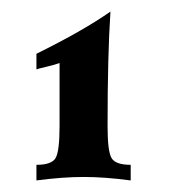

<svg xmlns="http://www.w3.org/2000/svg" viewBox="-20 -788 301 332"><path d="M166 -570Q166 -526 173 -514.5Q180 -503 206 -503V-476Q161 -482 125 -482Q88 -482 43 -476V-503Q69 -503 76 -514.5Q83 -526 83 -570V-679Q75 -676 60 -672.5Q45 -669 43 -668V-695Q124 -735 171 -768Q166 -693 166 -570Z"/></svg>

Font: GFS Artemisia
Style: Bold
Weight: 700
Designer: Designed by Takis Katsoulidis.
Foundry: Designed by Takis Katsoulidis.
Version: Version 1.0